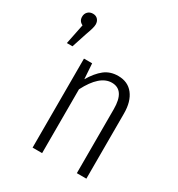

<svg xmlns="http://www.w3.org/2000/svg" viewBox="-176 -860 908 977"><g transform="rotate(30 278.0 -372.0)"><path d="M125 -703Q125 -693 120.5 -677Q116 -661 107 -637L78 -548H45L69 -666Q45 -677 45 -703Q45 -721 56.5 -732.5Q68 -744 86 -744Q104 -744 114.5 -732.5Q125 -721 125 -703ZM476 -383V0H420V-376Q420 -488 345 -488Q274 -488 216 -375V0H160V-523H208L214 -433Q243 -482 276 -508Q309 -534 356 -534Q413 -534 444.5 -493.5Q476 -453 476 -383Z"/></g></svg>

Font: Fira Sans Extra Condensed Light
Style: Regular
Weight: 300
Width: 1
Designer: Carrois Corporate & Edenspiekermann AG
Foundry: Carrois Corporate GbR & Edenspiekermann AG
Version: Version 4.203